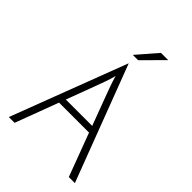

<svg xmlns="http://www.w3.org/2000/svg" viewBox="-233 -909 1012 1012"><g transform="rotate(45 272.5 -403.0)"><path d="M26.4 0 272.2 -645.8H273.6L518.8 0H473.6L383.3 -241H159.7L69.4 0ZM173.6 -277.8H370.1L310.4 -437.5Q297.9 -470.8 289.6 -494.1Q281.2 -517.4 271.5 -550.7Q262.5 -517.4 254.2 -494.4Q245.8 -471.5 233.3 -437.5ZM256.9 -693.8 354.2 -806.2H408.3L296.5 -693.8Z"/></g></svg>

Font: Afacad Flux ExtraLight
Style: Regular
Weight: 250
Designer: Kristian Moeller
Foundry: Dicotype
Version: Version 1.100